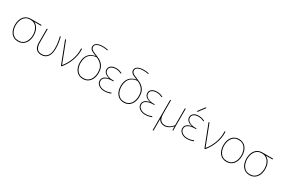

<svg xmlns="http://www.w3.org/2000/svg" viewBox="135 -2273 5840 3966"><g transform="rotate(30 3054.5 -290.5)"><path d="M281 10Q230 10 188.5 -9Q147 -28 118 -63.5Q89 -99 73 -149Q57 -199 57 -260Q57 -321 73 -371Q89 -421 118 -456.5Q147 -492 188.5 -511Q230 -530 281 -530Q330 -530 370 -512.5Q410 -495 439 -462Q471 -427 488.5 -375.5Q506 -324 506 -260Q506 -199 490 -149Q474 -99 444.5 -63.5Q415 -28 373.5 -9Q332 10 281 10ZM281 -10Q337 -10 376.5 -32Q416 -54 440 -91Q464 -128 475 -172Q486 -216 486 -260Q486 -304 475 -348Q464 -392 440 -429Q416 -466 376.5 -488Q337 -510 281 -510Q225 -510 186 -488Q147 -466 123 -429Q99 -392 88 -348Q77 -304 77 -260Q77 -216 88 -172Q99 -128 123 -91Q147 -54 186 -32Q225 -10 281 -10ZM281 -510V-530H536V-510Z M836 10Q933 10 984.5 -57.5Q1036 -125 1036 -250Q1036 -330 1026.5 -391.5Q1017 -453 1000 -520H980Q998 -452 1007.5 -389Q1017 -326 1017 -250Q1017 -133 971 -71.5Q925 -10 836 -10Q759 -10 723.5 -58.5Q688 -107 688 -200V-520H668V-193Q668 -150 675.5 -116.5Q683 -83 697.5 -59Q712 -35 732.5 -20Q753 -5 779 2.5Q805 10 836 10Z M1104 -520H1126L1317 -25H1319Q1353 -65 1385 -119.5Q1417 -174 1442 -238.5Q1467 -303 1479.5 -374.5Q1492 -446 1486 -520H1507Q1512 -444 1498.5 -369.5Q1485 -295 1458.5 -227.5Q1432 -160 1397 -102Q1362 -44 1325 0H1305Z M1847 -535 1864 -522Q1774 -515 1722 -477.5Q1670 -440 1648 -383Q1626 -326 1626 -260Q1626 -216 1637 -172Q1648 -128 1672 -91Q1696 -54 1735 -32Q1774 -10 1830 -10Q1886 -10 1925.5 -32Q1965 -54 1989 -91Q2013 -128 2024 -172Q2035 -216 2035 -260Q2035 -330 2015 -377Q1995 -424 1962 -455Q1929 -486 1889.5 -506Q1850 -526 1810 -541Q1770 -556 1737 -572Q1704 -588 1684 -610Q1664 -632 1664 -667Q1664 -709 1690.5 -735.5Q1717 -762 1762 -774Q1807 -786 1863 -785Q1919 -784 1978 -772V-754Q1922 -765 1869.5 -766.5Q1817 -768 1775 -758.5Q1733 -749 1708.5 -727.5Q1684 -706 1684 -671Q1684 -640 1704 -619.5Q1724 -599 1757 -584Q1790 -569 1830 -554Q1870 -539 1909.5 -518Q1949 -497 1982 -464.5Q2015 -432 2035 -382.5Q2055 -333 2055 -260Q2055 -179 2027 -118Q1999 -57 1948.5 -23.5Q1898 10 1830 10Q1779 10 1737.5 -9Q1696 -28 1667 -63.5Q1638 -99 1622 -149Q1606 -199 1606 -260Q1606 -321 1622 -370Q1638 -419 1669.5 -454.5Q1701 -490 1745.5 -510.5Q1790 -531 1847 -535Z M2335 8Q2285 8 2242 -10.5Q2199 -29 2173.5 -62.5Q2148 -96 2148 -139Q2148 -179 2169 -206.5Q2190 -234 2224 -250Q2258 -266 2298 -271V-273Q2231 -289 2193.5 -322.5Q2156 -356 2156 -406Q2156 -463 2200 -496.5Q2244 -530 2318 -530Q2365 -530 2400.5 -519.5Q2436 -509 2464 -495L2456 -478Q2430 -491 2395.5 -501Q2361 -511 2319 -511Q2259 -511 2217.5 -485Q2176 -459 2176 -406Q2176 -364 2205 -336Q2234 -308 2277.5 -294Q2321 -280 2364 -280H2405V-262H2364Q2320 -262 2274.5 -250Q2229 -238 2198.5 -211Q2168 -184 2168 -139Q2168 -100 2191.5 -71Q2215 -42 2253.5 -26.5Q2292 -11 2335 -11Q2385 -11 2422.5 -20.5Q2460 -30 2486 -41L2494 -23Q2475 -16 2451 -8.5Q2427 -1 2398 3.5Q2369 8 2335 8Z M2821 -535 2838 -522Q2748 -515 2696 -477.5Q2644 -440 2622 -383Q2600 -326 2600 -260Q2600 -216 2611 -172Q2622 -128 2646 -91Q2670 -54 2709 -32Q2748 -10 2804 -10Q2860 -10 2899.5 -32Q2939 -54 2963 -91Q2987 -128 2998 -172Q3009 -216 3009 -260Q3009 -330 2989 -377Q2969 -424 2936 -455Q2903 -486 2863.5 -506Q2824 -526 2784 -541Q2744 -556 2711 -572Q2678 -588 2658 -610Q2638 -632 2638 -667Q2638 -709 2664.5 -735.5Q2691 -762 2736 -774Q2781 -786 2837 -785Q2893 -784 2952 -772V-754Q2896 -765 2843.5 -766.5Q2791 -768 2749 -758.5Q2707 -749 2682.5 -727.5Q2658 -706 2658 -671Q2658 -640 2678 -619.5Q2698 -599 2731 -584Q2764 -569 2804 -554Q2844 -539 2883.5 -518Q2923 -497 2956 -464.5Q2989 -432 3009 -382.5Q3029 -333 3029 -260Q3029 -179 3001 -118Q2973 -57 2922.5 -23.5Q2872 10 2804 10Q2753 10 2711.5 -9Q2670 -28 2641 -63.5Q2612 -99 2596 -149Q2580 -199 2580 -260Q2580 -321 2596 -370Q2612 -419 2643.5 -454.5Q2675 -490 2719.5 -510.5Q2764 -531 2821 -535Z M3309 8Q3259 8 3216 -10.5Q3173 -29 3147.5 -62.5Q3122 -96 3122 -139Q3122 -179 3143 -206.5Q3164 -234 3198 -250Q3232 -266 3272 -271V-273Q3205 -289 3167.5 -322.5Q3130 -356 3130 -406Q3130 -463 3174 -496.5Q3218 -530 3292 -530Q3339 -530 3374.5 -519.5Q3410 -509 3438 -495L3430 -478Q3404 -491 3369.5 -501Q3335 -511 3293 -511Q3233 -511 3191.5 -485Q3150 -459 3150 -406Q3150 -364 3179 -336Q3208 -308 3251.5 -294Q3295 -280 3338 -280H3379V-262H3338Q3294 -262 3248.5 -250Q3203 -238 3172.5 -211Q3142 -184 3142 -139Q3142 -100 3165.5 -71Q3189 -42 3227.5 -26.5Q3266 -11 3309 -11Q3359 -11 3396.5 -20.5Q3434 -30 3460 -41L3468 -23Q3449 -16 3425 -8.5Q3401 -1 3372 3.5Q3343 8 3309 8Z M3773 10Q3726 10 3689 -10.5Q3652 -31 3631 -76Q3610 -121 3610 -193V-520H3630V-200Q3630 -108 3665 -59Q3700 -10 3776 -10Q3815 -10 3850 -26.5Q3885 -43 3913.5 -67Q3942 -91 3961 -114V-520H3981V-120Q3981 -84 3981.5 -56Q3982 -28 3983 0H3964L3961 -90H3960Q3941 -67 3912 -43.5Q3883 -20 3847.5 -5Q3812 10 3773 10ZM3610 204V-263H3630V204Z M4306 8Q4256 8 4213 -10.5Q4170 -29 4144.5 -62.5Q4119 -96 4119 -139Q4119 -179 4140 -206.5Q4161 -234 4195 -250Q4229 -266 4269 -271V-273Q4202 -289 4164.5 -322.5Q4127 -356 4127 -406Q4127 -463 4171 -496.5Q4215 -530 4289 -530Q4336 -530 4371.5 -519.5Q4407 -509 4435 -495L4427 -478Q4401 -491 4366.5 -501Q4332 -511 4290 -511Q4230 -511 4188.5 -485Q4147 -459 4147 -406Q4147 -364 4176 -336Q4205 -308 4248.5 -294Q4292 -280 4335 -280H4376V-262H4335Q4291 -262 4245.5 -250Q4200 -238 4169.5 -211Q4139 -184 4139 -139Q4139 -100 4162.5 -71Q4186 -42 4224.5 -26.5Q4263 -11 4306 -11Q4356 -11 4393.5 -20.5Q4431 -30 4457 -41L4465 -23Q4446 -16 4422 -8.5Q4398 -1 4369 3.5Q4340 8 4306 8ZM4202 -590 4322 -750H4347L4227 -590Z M4526 -520H4548L4739 -25H4741Q4775 -65 4807 -119.5Q4839 -174 4864 -238.5Q4889 -303 4901.5 -374.5Q4914 -446 4908 -520H4929Q4934 -444 4920.5 -369.5Q4907 -295 4880.5 -227.5Q4854 -160 4819 -102Q4784 -44 4747 0H4727Z M5252 10Q5201 10 5159.5 -9Q5118 -28 5089 -63.5Q5060 -99 5044 -149Q5028 -199 5028 -260Q5028 -321 5044 -371Q5060 -421 5089 -456.5Q5118 -492 5159.5 -511Q5201 -530 5252 -530Q5303 -530 5344.5 -511Q5386 -492 5415.5 -456.5Q5445 -421 5461 -371Q5477 -321 5477 -260Q5477 -199 5461 -149Q5445 -99 5415.5 -63.5Q5386 -28 5344.5 -9Q5303 10 5252 10ZM5252 -10Q5308 -10 5347.5 -32Q5387 -54 5411 -91Q5435 -128 5446 -172Q5457 -216 5457 -260Q5457 -304 5446 -348Q5435 -392 5411 -429Q5387 -466 5347.5 -488Q5308 -510 5252 -510Q5196 -510 5157 -488Q5118 -466 5094 -429Q5070 -392 5059 -348Q5048 -304 5048 -260Q5048 -216 5059 -172Q5070 -128 5094 -91Q5118 -54 5157 -32Q5196 -10 5252 -10Z M5803 10Q5752 10 5710.5 -9Q5669 -28 5640 -63.5Q5611 -99 5595 -149Q5579 -199 5579 -260Q5579 -321 5595 -371Q5611 -421 5640 -456.5Q5669 -492 5710.5 -511Q5752 -530 5803 -530Q5852 -530 5892 -512.5Q5932 -495 5961 -462Q5993 -427 6010.5 -375.5Q6028 -324 6028 -260Q6028 -199 6012 -149Q5996 -99 5966.5 -63.5Q5937 -28 5895.5 -9Q5854 10 5803 10ZM5803 -10Q5859 -10 5898.5 -32Q5938 -54 5962 -91Q5986 -128 5997 -172Q6008 -216 6008 -260Q6008 -304 5997 -348Q5986 -392 5962 -429Q5938 -466 5898.5 -488Q5859 -510 5803 -510Q5747 -510 5708 -488Q5669 -466 5645 -429Q5621 -392 5610 -348Q5599 -304 5599 -260Q5599 -216 5610 -172Q5621 -128 5645 -91Q5669 -54 5708 -32Q5747 -10 5803 -10ZM5803 -510V-530H6058V-510Z"/></g></svg>

Font: Murecho Thin
Style: Regular
Weight: 100
Designer: Neil Summerour
Foundry: Positype
Version: Version 1.010